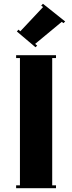

<svg xmlns="http://www.w3.org/2000/svg" viewBox="-20 -991 380 1011"><path d="M77.1 -835 86.9 -826.2 207 -954.1 196.8 -960.9 206.1 -971.2 323.2 -877.9 314 -869.1 305.2 -876 165 -759.8 175.8 -751 167 -742.2 68.8 -825.2ZM64.9 0V-15.1H85V-685.1H64.9V-700.2H274.9V-685.1H254.9V-15.1H274.9V0Z"/></svg>

Font: Copperplate CC
Style: Bold
Weight: 700
Designer: indestructible type*
Foundry: Cowboy Collective
Version: Version 1.000